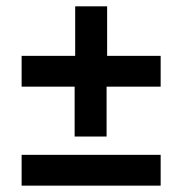

<svg xmlns="http://www.w3.org/2000/svg" viewBox="-20 -584 549 604"><path d="M214.8 -154.5V-311.4H48V-408.3H216.5V-564.1H317V-408.3H485.4V-311.4H315.3V-154.5ZM48 0V-96.9H485.4V0Z"/></svg>

Font: Source Sans Variable
Style: Italic
Weight: 200
Italic angle: -11°
Designer: Paul D. Hunt
Foundry: Adobe Systems Incorporated
Version: Version 3.006;hotconv 1.0.111;makeotfexe 2.5.65597